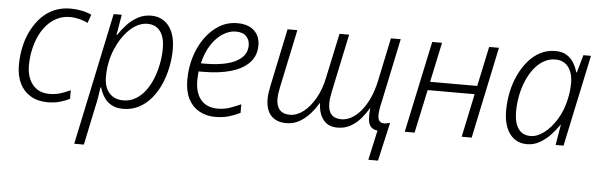

<svg xmlns="http://www.w3.org/2000/svg" viewBox="-49 -709 3465 1112"><g transform="rotate(5 1683.5 -153.0)"><path d="M234 10Q178 10 136.5 -14.5Q95 -39 73 -83.5Q51 -128 51 -189Q51 -246 62.5 -298Q74 -350 97 -394.5Q120 -439 152.5 -472.5Q185 -506 227.5 -524Q270 -542 321 -542Q354 -542 386 -535.5Q418 -529 443 -517L426 -468Q405 -479 377 -486Q349 -493 321 -493Q283 -493 250 -477.5Q217 -462 191 -434Q165 -406 147 -368.5Q129 -331 119 -286Q109 -241 109 -192Q109 -147 124.5 -112.5Q140 -78 169 -58.5Q198 -39 241 -39Q275 -39 304.5 -48Q334 -57 363 -71V-21Q338 -8 306 1Q274 10 234 10Z M410 236 572 -532H619L599 -413H602Q623 -445 650.5 -474.5Q678 -504 713 -523Q748 -542 790 -542Q833 -542 864.5 -520.5Q896 -499 913.5 -458Q931 -417 931 -359Q931 -305 920 -252Q909 -199 888 -152Q867 -105 836 -68.5Q805 -32 764 -11Q723 10 674 10Q633 10 605 -6Q577 -22 561 -48Q545 -74 537 -102H533Q530 -77 524.5 -45Q519 -13 513 12L466 236ZM671 -39Q709 -39 741 -57.5Q773 -76 797.5 -108Q822 -140 838.5 -181Q855 -222 864 -268Q873 -314 873 -360Q873 -423 847 -458Q821 -493 772 -493Q745 -493 718.5 -480.5Q692 -468 668.5 -445.5Q645 -423 625 -392.5Q605 -362 590 -326Q575 -290 567 -250Q559 -210 559 -168Q559 -107 588.5 -73Q618 -39 671 -39Z M1209 10Q1158 10 1117 -12.5Q1076 -35 1053 -79.5Q1030 -124 1030 -190Q1030 -259 1049 -322Q1068 -385 1103 -434.5Q1138 -484 1185.5 -513Q1233 -542 1291 -542Q1354 -542 1388.5 -510Q1423 -478 1423 -424Q1423 -365 1386 -325Q1349 -285 1280.5 -264.5Q1212 -244 1116 -244H1091Q1090 -233 1089 -219.5Q1088 -206 1088 -192Q1088 -119 1122 -79Q1156 -39 1220 -39Q1258 -39 1290.5 -50.5Q1323 -62 1354 -76V-26Q1324 -11 1288.5 -0.5Q1253 10 1209 10ZM1126 -292Q1195 -292 1249 -305Q1303 -318 1335 -346.5Q1367 -375 1367 -420Q1367 -451 1347 -472Q1327 -493 1286 -493Q1249 -493 1211.5 -469.5Q1174 -446 1144.5 -401Q1115 -356 1100 -292Z M2153 7Q2126 4 2113 -12Q2100 -28 2098 -55.5Q2096 -83 2100 -118H2098Q2082 -90 2057 -60Q2032 -30 1998 -10Q1964 10 1921 10Q1865 10 1837 -27Q1809 -64 1808 -122H1805Q1788 -92 1761.5 -61.5Q1735 -31 1700.5 -10.5Q1666 10 1623 10Q1565 10 1534 -23.5Q1503 -57 1503 -120Q1503 -140 1506 -159Q1509 -178 1513 -198L1583 -532H1640L1568 -191Q1564 -172 1562 -156Q1560 -140 1560 -126Q1560 -84 1580 -62Q1600 -40 1639 -40Q1679 -40 1717 -69Q1755 -98 1785.5 -151Q1816 -204 1830 -274L1885 -532H1941L1869 -191Q1865 -172 1863 -156Q1861 -140 1861 -127Q1861 -83 1880.5 -61.5Q1900 -40 1939 -40Q1968 -40 1997.5 -56.5Q2027 -73 2053 -104.5Q2079 -136 2099 -180Q2119 -224 2131 -280L2184 -532H2241L2162 -157Q2156 -133 2153.5 -113.5Q2151 -94 2151 -80Q2151 -60 2160 -49Q2169 -38 2188 -38Q2198 -38 2206.5 -40.5Q2215 -43 2222 -44L2171 180H2115Z M2311 0 2424 -532H2481L2432 -301H2706L2755 -532H2812L2700 0H2642L2695 -252H2422L2368 0Z M3021 10Q2979 10 2948.5 -12Q2918 -34 2901.5 -75Q2885 -116 2885 -173Q2885 -227 2896 -280.5Q2907 -334 2929 -381Q2951 -428 2982 -464.5Q3013 -501 3053 -521.5Q3093 -542 3140 -542Q3180 -542 3206 -525.5Q3232 -509 3247.5 -483Q3263 -457 3270 -430H3274L3303 -532H3347L3234 0H3188L3208 -119H3206Q3187 -90 3159 -60Q3131 -30 3096.5 -10Q3062 10 3021 10ZM3038 -39Q3077 -39 3116.5 -69Q3156 -99 3188 -150.5Q3220 -202 3234 -265Q3241 -296 3243.5 -320Q3246 -344 3246 -364Q3246 -424 3219 -458.5Q3192 -493 3144 -493Q3108 -493 3076.5 -475Q3045 -457 3020.5 -425.5Q2996 -394 2978.5 -353Q2961 -312 2952 -265.5Q2943 -219 2943 -172Q2943 -109 2967 -74Q2991 -39 3038 -39Z"/></g></svg>

Font: Noto Sans Display Light
Style: Italic
Weight: 300
Italic angle: -12°
Designer: Monotype Design Team
Foundry: Monotype Imaging Inc.
Version: Version 2.003